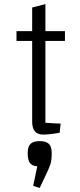

<svg xmlns="http://www.w3.org/2000/svg" viewBox="-20 -653 391 943"><path d="M203 -452V-50Q260 -46 278 -46L273 -1Q223 8 192 8Q138 8 138 -55V-452H61V-500H138V-616L203 -633V-500H299V-452ZM143 260 163 164Q138 162 127 147.5Q116 133 116 99Q116 67 130 53.5Q144 40 175 40Q206 40 220 53.5Q234 67 234 99Q234 135 227 155.5Q220 176 202 213L175 270Z"/></svg>

Font: Changa ExtraLight
Style: Regular
Weight: 275
Designer: Eduardo Rodriguez Tunni
Foundry: Eduardo Rodriguez Tunni
Version: Version 2.002; ttfautohint (v1.5) -l 8 -r 50 -G 200 -x 14 -H